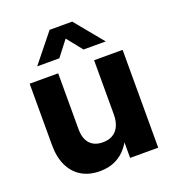

<svg xmlns="http://www.w3.org/2000/svg" viewBox="-135 -837 860 951"><g transform="rotate(-20 295.0 -361.5)"><path d="M49.8 -192.4V-515.6H200.2V-221.1Q200.2 -187.8 210.9 -164.9Q221.7 -142.1 242.3 -130.3Q262.9 -118.6 292.1 -118.6Q321.5 -118.6 343.4 -130.7Q365.2 -142.8 377.3 -168Q389.5 -193.2 389.5 -230.9V-515.6H539.8V0H391.7V-135.3H416.3Q399.7 -88.5 374.2 -56.1Q348.7 -23.7 312.7 -6.4Q276.7 10.9 229.9 10.9Q174.6 10.9 134.1 -13Q93.7 -36.9 71.7 -82.6Q49.8 -128.3 49.8 -192.4ZM114.6 -583.5V-584L233.9 -732.5H353L475.1 -584V-583.5H358.3L293.7 -664.7L231 -583.5Z"/></g></svg>

Font: Intratopia Thin
Style: Regular
Weight: 100
Designer: Rasmus Andersson
Foundry: rsms
Version: Version 3.000;Glyphs 3.2.3 (3260)